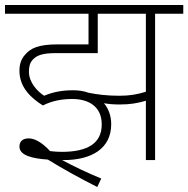

<svg xmlns="http://www.w3.org/2000/svg" viewBox="-20 -642 755 770"><path d="M270 -245C334 -245 388 -216 388 -143C388 -69 334 -33 228 -33C213 -33 197 -34 181 -36C150 -69 121 -87 95 -87C68 -87 58 -72 58 -54C58 -18 112 -6 172 -2C230 34 299 72 370 108L386 74C330 51 276 25 229 0H235C347 0 426 -46 426 -144C426 -176 416 -205 397 -228C419 -224 440 -223 461 -223C501 -223 532 -228 565 -238V0H602V-587H715V-622H0V-587H335V-464H212C134 -464 103 -449 80 -422C66 -406 58 -387 58 -358C58 -292 104 -249 152 -219C189 -238 229 -245 270 -245ZM459 -258C408 -258 371 -263 335 -270C316 -277 295 -280 273 -280C223 -280 188 -271 157 -258C129 -276 96 -312 96 -354C96 -374 100 -390 110 -401C127 -421 152 -429 205 -429H372V-587H565V-274C529 -263 499 -258 459 -258Z"/></svg>

Font: Noto Sans ExtraLight
Style: Italic
Weight: 200
Italic angle: -12°
Designer: Monotype Design Team
Foundry: Monotype Imaging Inc.
Version: Version 2.013